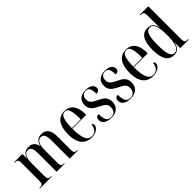

<svg xmlns="http://www.w3.org/2000/svg" viewBox="154 -1773 2797 2797"><g transform="rotate(-45 1552.5 -375.0)"><path d="M21 0H266V-10H263C212 -10 196 -21 196 -83V-347C196 -448 226 -520 290 -520C344 -520 366 -476 366 -374V0H533V-10H530C480 -10 467 -21 467 -84V-361C467 -454 495 -520 560 -520C615 -520 636 -473 636 -374V0H804V-10H801C752 -10 738 -21 738 -83V-357C738 -486 688 -546 595 -546C529 -546 481 -512 464 -438H462C441 -516 397 -546 331 -546C264 -546 217 -514 198 -444H196V-536H26V-526H30C78 -526 95 -514 95 -452V-83C95 -21 78 -10 28 -10H21Z M1080 10C1190 10 1240 -49 1240 -95C1240 -112 1231 -125 1214 -129C1203 -40 1161 -2 1098 -2C1012 -2 972 -79 972 -282H1257V-302C1257 -459 1188 -546 1069 -546C942 -546 869 -451 869 -264C869 -90 943 10 1080 10ZM1155 -292H972C974 -469 1004 -536 1069 -536C1133 -536 1155 -468 1155 -292Z M1486 10C1600 10 1662 -49 1662 -148C1662 -240 1610 -276 1528 -314C1450 -352 1413 -375 1413 -440C1413 -504 1449 -535 1500 -535C1556 -535 1580 -495 1580 -393C1624 -393 1646 -414 1646 -451C1646 -503 1600 -545 1506 -545C1404 -545 1341 -495 1341 -398C1341 -311 1389 -277 1479 -232C1555 -193 1590 -173 1590 -106C1590 -35 1551 0 1490 0C1419 0 1392 -49 1392 -163C1363 -163 1331 -147 1331 -99C1331 -41 1378 10 1486 10Z M1883 10C1997 10 2059 -49 2059 -148C2059 -240 2007 -276 1925 -314C1847 -352 1810 -375 1810 -440C1810 -504 1846 -535 1897 -535C1953 -535 1977 -495 1977 -393C2021 -393 2043 -414 2043 -451C2043 -503 1997 -545 1903 -545C1801 -545 1738 -495 1738 -398C1738 -311 1786 -277 1876 -232C1952 -193 1987 -173 1987 -106C1987 -35 1948 0 1887 0C1816 0 1789 -49 1789 -163C1760 -163 1728 -147 1728 -99C1728 -41 1775 10 1883 10Z M2347 10C2457 10 2507 -49 2507 -95C2507 -112 2498 -125 2481 -129C2470 -40 2428 -2 2365 -2C2279 -2 2239 -79 2239 -282H2524V-302C2524 -459 2455 -546 2336 -546C2209 -546 2136 -451 2136 -264C2136 -90 2210 10 2347 10ZM2422 -292H2239C2241 -469 2271 -536 2336 -536C2400 -536 2422 -468 2422 -292Z M2782 10C2857 10 2895 -31 2911 -115H2913V0H3090V-10H3081C3033 -10 3015 -24 3015 -83V-760H2838V-750H2844C2891 -750 2912 -740 2912 -678V-571C2912 -534 2912 -487 2914 -422H2912C2897 -507 2855 -546 2781 -546C2673 -546 2609 -464 2609 -268C2609 -72 2672 10 2782 10ZM2808 -7C2742 -7 2712 -76 2712 -267C2712 -460 2743 -527 2810 -527C2885 -527 2913 -438 2913 -267C2913 -94 2880 -7 2808 -7Z"/></g></svg>

Font: Noto Serif Display Condensed Medium
Style: Regular
Weight: 500
Width: 3
Designer: Monotype Design Team
Foundry: Monotype Imaging Inc.
Version: Version 2.009